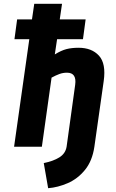

<svg xmlns="http://www.w3.org/2000/svg" viewBox="-20 -771 612 1009"><path d="M54 0 134 -565H56L70 -669H148L160 -751H306L294 -669H430L416 -565H280L268 -485Q302 -506 329.5 -513Q357 -520 393 -520Q462 -520 500 -478.5Q538 -437 525 -345L476 0Q465 75 426.5 122Q388 169 336 191.5Q284 214 233 218L210 86Q260 76 292 56Q324 36 330 0L375 -325Q384 -389 332 -389Q311 -389 292 -382Q273 -375 251 -363L200 0Z"/></svg>

Font: Finlandica
Style: Bold Italic
Weight: 700
Italic angle: -8°
Designer: Niklas Ekholm, Juho Hiilivirta, Jaakko Suomalainen
Foundry: Helsinki Type Studio
Version: Version 1.064; ttfautohint (v1.8.4.7-5d5b)